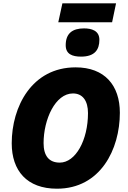

<svg xmlns="http://www.w3.org/2000/svg" viewBox="-20 -1133 777 1163"><path d="M333 -998H659L683 -1113H358ZM471 -790C554 -790 582 -832 582 -892C582 -948 534 -961 489 -961C419 -961 378 -931 378 -859C378 -805 418 -790 471 -790ZM325 10C588 10 706 -228 706 -450C706 -616 614 -725 438 -725C173 -725 51 -487 51 -265C51 -99 143 10 325 10ZM342 -148C277 -148 244 -189 244 -266C244 -410 315 -567 422 -567C481 -567 513 -522 513 -448C513 -284 438 -148 342 -148Z"/></svg>

Font: Noto Sans Black
Style: Italic
Weight: 900
Italic angle: -12°
Designer: Monotype Design Team
Foundry: Monotype Imaging Inc.
Version: Version 2.013